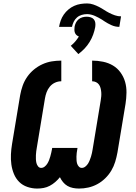

<svg xmlns="http://www.w3.org/2000/svg" viewBox="-20 -1087 790 1115"><path d="M439 8Q421 8 403.5 4.5Q386 1 371.5 -7.5Q357 -16 346 -29.5Q335 -43 328 -58Q316 -43 301 -30Q286 -17 269 -8Q252 1 233.5 4.5Q215 8 196 8Q167 8 139 -1.5Q111 -11 91.5 -30.5Q72 -50 61 -76.5Q50 -103 46 -132Q42 -161 43.5 -191Q45 -221 50 -251L97 -534Q102 -562 111.5 -589Q121 -616 137.5 -640Q154 -664 177 -683Q200 -702 226.5 -714Q253 -726 280.5 -730.5Q308 -735 336 -735V-615Q317 -615 299.5 -607Q282 -599 269.5 -584Q257 -569 250.5 -551Q244 -533 241 -515L194 -231Q192 -220 190.5 -208.5Q189 -197 188.5 -185.5Q188 -174 188.5 -162.5Q189 -151 191.5 -140.5Q194 -130 201 -121Q208 -112 219 -112Q230 -112 239.5 -119.5Q249 -127 255 -137Q261 -147 265 -157Q269 -167 272 -178Q275 -189 277.5 -199.5Q280 -210 282 -221L283 -228H430L429 -221Q427 -210 425.5 -199Q424 -188 424 -177.5Q424 -167 424.5 -156.5Q425 -146 428 -136.5Q431 -127 438 -119.5Q445 -112 455 -112Q466 -112 475.5 -119.5Q485 -127 491 -136.5Q497 -146 501 -156.5Q505 -167 508.5 -177.5Q512 -188 514 -198.5Q516 -209 518 -220L565 -504Q567 -516 568 -528Q569 -540 568 -552Q567 -564 564 -575.5Q561 -587 554.5 -596Q548 -605 537.5 -610Q527 -615 515 -615V-735Q547 -735 578.5 -728.5Q610 -722 636 -706.5Q662 -691 680 -666Q698 -641 706.5 -611.5Q715 -582 714.5 -549Q714 -516 709 -484L662 -201Q657 -174 649 -147.5Q641 -121 626.5 -96.5Q612 -72 591 -51.5Q570 -31 545 -17.5Q520 -4 493 2Q466 8 439 8ZM673 -931Q661 -931 649.5 -933.5Q638 -936 627 -941Q616 -946 606 -951.5Q596 -957 587 -963L572 -973Q562 -979 552 -984.5Q542 -990 531.5 -994.5Q521 -999 509.5 -1002Q498 -1005 486 -1005Q470 -1005 454.5 -1000.5Q439 -996 427 -985.5Q415 -975 408 -960.5Q401 -946 398 -931H323Q326 -949 332.5 -967.5Q339 -986 350.5 -1002.5Q362 -1019 377.5 -1032Q393 -1045 411 -1053Q429 -1061 448 -1064Q467 -1067 486 -1067Q504 -1067 521.5 -1061Q539 -1055 554.5 -1047Q570 -1039 584.5 -1029.5Q599 -1020 614.5 -1012Q630 -1004 647.5 -998Q665 -992 683 -992ZM435 -773 391 -821Q405 -832 417 -846Q429 -860 438 -875Q430 -878 424 -883.5Q418 -889 415 -897Q412 -905 412 -913.5Q412 -922 413 -931Q415 -943 420.5 -954.5Q426 -966 436 -974.5Q446 -983 458.5 -986.5Q471 -990 483 -990Q495 -990 506.5 -986.5Q518 -983 525 -974.5Q532 -966 533.5 -954.5Q535 -943 533 -930Q529 -908 521 -886Q513 -864 500.5 -843.5Q488 -823 471.5 -805.5Q455 -788 435 -773Z"/></svg>

Font: Iosevka Etoile Heavy Oblique
Style: Regular
Weight: 900
Italic angle: -9°
Designer: Belleve Invis
Foundry: Belleve Invis
Version: Version 15.5.2; ttfautohint (v1.8.4)